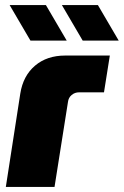

<svg xmlns="http://www.w3.org/2000/svg" viewBox="-20 -737 488 757"><path d="M100 -577 18 -717H161L243 -577ZM306 -577 224 -717H366L448 -577ZM3 0 60 -368Q71 -438 118 -478Q165 -518 237 -518H413L390 -373H292Q275 -373 262.5 -362.5Q250 -352 248 -335L195 0Z"/></svg>

Font: MuseoModerno Black
Style: Italic
Weight: 900
Italic angle: -9°
Designer: Pablo Cosgaya, Héctor Gatti, Marcela Romero, and the Authors of The MuseoModerno Project.
Foundry: Omnibus-Type Team
Version: Version 1.003